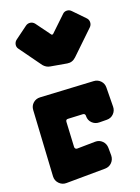

<svg xmlns="http://www.w3.org/2000/svg" viewBox="-157 -1190 929 1277"><g transform="rotate(-15 307.0 -551.5)"><path d="M377 -397Q375 -412 360 -412L257 -408Q241 -408 241 -392L247 -217Q247 -210 252 -205Q257 -200 265 -201L391 -214Q420 -217 441.5 -199Q463 -181 466 -152L471 -99Q473 -70 455.5 -48.5Q438 -27 409 -24L136 2Q107 5 84.5 -14.5Q62 -34 61 -64L48 -524Q47 -553 66 -573Q85 -593 114 -594L486 -606Q514 -607 534.5 -589Q555 -571 557 -543L567 -408Q569 -380 551 -358.5Q533 -337 504 -335L451 -331Q422 -329 400.5 -347Q379 -365 377 -394ZM293 -980Q295 -976 300 -976Q305 -976 308 -980L405 -1090Q416 -1104 434.5 -1105Q453 -1106 467 -1093L550 -1021Q564 -1009 565 -990.5Q566 -972 554 -958L407 -790Q382 -762 347 -765L232 -775Q218 -776 206 -782Q194 -788 184 -798L59 -943Q46 -957 48 -975.5Q50 -994 64 -1006L147 -1079Q161 -1091 179 -1090Q197 -1089 210 -1075L293 -980Z"/></g></svg>

Font: d puntillas B to tiptoe
Style: Regular
Weight: 400
Designer: deFharo
Foundry: deFharo.com
Version: Version 1.001 2012